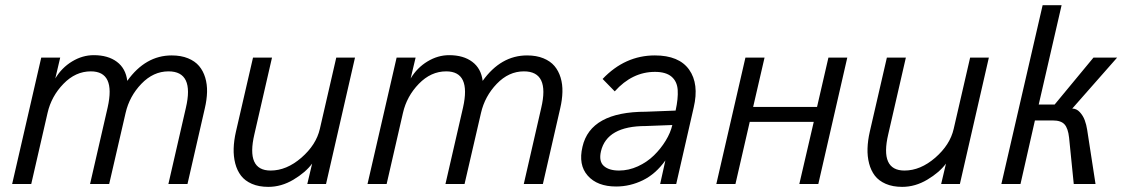

<svg xmlns="http://www.w3.org/2000/svg" viewBox="-20 -710 4332 741"><path d="M26.9 0 139.2 -487.8H212.4L193.4 -407.2Q218.3 -448.7 258.3 -472.9Q298.3 -497.1 341.8 -497.1Q397 -497.1 431.2 -471.4Q465.3 -445.8 471.2 -397.9Q541.5 -496.1 642.6 -496.1Q678.7 -496.1 705.6 -485.1Q732.4 -474.1 748.3 -455.3Q764.2 -436.5 772 -410.6Q779.8 -384.8 779.1 -355Q778.3 -325.2 770.5 -292L703.6 0H629.9L697.3 -293.5Q730.5 -434.6 630.4 -434.6Q571.8 -434.6 525.6 -386.5Q479.5 -338.4 464.8 -274.4L401.4 0H327.6L395.5 -295.4Q426.8 -434.6 330.6 -434.6Q271.5 -434.6 224.9 -386.5Q178.2 -338.4 163.6 -274.4L100.6 0Z M1015.6 11.2Q979 11.2 952.1 -0.5Q925.3 -12.2 910.2 -32Q895 -51.8 887.9 -79.1Q880.9 -106.4 881.8 -137.2Q882.8 -168 890.6 -202.1L956.5 -487.8H1029.8L961.9 -192.4Q928.7 -51.8 1024.4 -51.8Q1085.9 -51.8 1143.1 -101.3Q1200.2 -150.9 1214.4 -212.4L1277.8 -487.8H1350.1L1238.3 0H1166L1184.6 -78.6Q1159.2 -44.4 1112.5 -16.6Q1065.9 11.2 1015.6 11.2Z M1398.4 0 1510.7 -487.8H1584L1564.9 -407.2Q1589.8 -448.7 1629.9 -472.9Q1669.9 -497.1 1713.4 -497.1Q1768.6 -497.1 1802.7 -471.4Q1836.9 -445.8 1842.8 -397.9Q1913.1 -496.1 2014.2 -496.1Q2050.3 -496.1 2077.1 -485.1Q2104 -474.1 2119.9 -455.3Q2135.7 -436.5 2143.6 -410.6Q2151.4 -384.8 2150.6 -355Q2149.9 -325.2 2142.1 -292L2075.2 0H2001.5L2068.8 -293.5Q2102.1 -434.6 2002 -434.6Q1943.4 -434.6 1897.2 -386.5Q1851.1 -338.4 1836.4 -274.4L1772.9 0H1699.2L1767.1 -295.4Q1798.3 -434.6 1702.1 -434.6Q1643.1 -434.6 1596.4 -386.5Q1549.8 -338.4 1535.2 -274.4L1472.2 0Z M2357.9 9.8Q2285.2 9.8 2248.3 -32Q2211.4 -73.7 2228 -143.6Q2258.8 -278.8 2472.7 -278.8L2587.4 -283.2Q2597.7 -329.6 2595.5 -362.8Q2593.3 -396 2571.5 -414.3Q2549.8 -432.6 2507.8 -432.6Q2419.9 -432.6 2352.5 -357.4L2305.7 -405.3Q2392.1 -496.1 2507.3 -496.1Q2600.6 -496.1 2639.6 -441.2Q2678.7 -386.2 2657.2 -294.9L2589.8 0H2527.8L2547.9 -90.8Q2510.7 -38.6 2461.2 -14.4Q2411.6 9.8 2357.9 9.8ZM2369.1 -51.8Q2406.2 -51.8 2441.9 -68.1Q2477.5 -84.5 2503.9 -110.4Q2530.3 -136.2 2549.1 -167Q2567.9 -197.8 2574.7 -227.5L2472.2 -223.6Q2322.3 -223.6 2299.3 -126Q2290.5 -87.4 2310.3 -69.6Q2330.1 -51.8 2369.1 -51.8Z M2744.6 0 2856.9 -487.8H2930.7L2886.7 -297.4H3133.3L3177.2 -487.8H3250L3138.2 0H3064.9L3120.6 -239.7H2873.5L2818.4 0Z M3461.9 11.2Q3425.3 11.2 3398.4 -0.5Q3371.6 -12.2 3356.4 -32Q3341.3 -51.8 3334.2 -79.1Q3327.1 -106.4 3328.1 -137.2Q3329.1 -168 3336.9 -202.1L3402.8 -487.8H3476.1L3408.2 -192.4Q3375 -51.8 3470.7 -51.8Q3532.2 -51.8 3589.4 -101.3Q3646.5 -150.9 3660.6 -212.4L3724.1 -487.8H3796.4L3684.6 0H3612.3L3630.9 -78.6Q3605.5 -44.4 3558.8 -16.6Q3512.2 11.2 3461.9 11.2Z M3844.7 0 4003.9 -689.9H4077.1L3988.8 -306.6H4050.3L4200.2 -487.8H4291.5L4118.2 -291Q4134.8 -291 4147.5 -277.1Q4160.2 -263.2 4166.5 -245.8Q4172.9 -228.5 4175.8 -209L4208 0H4124L4106 -178.7Q4102.1 -214.8 4088.4 -230Q4074.7 -245.1 4043.9 -245.1H3974.1L3918.5 0Z"/></svg>

Font: HK Grotesk Italic
Style: Regular
Weight: 400
Italic angle: -13°
Designer: Alfredo Marco Pradil and Stefan Peev
Foundry: Hanken Design Co.
Version: Version 1.000;PS 001.000;hotconv 1.0.88;makeotf.lib2.5.64775